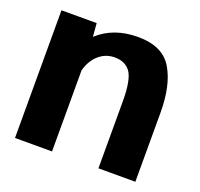

<svg xmlns="http://www.w3.org/2000/svg" viewBox="-108 -718 873 838"><g transform="rotate(20 328.5 -299.0)"><path d="M42.5 0H214.5V-377C220.5 -400 230.5 -420.5 244.5 -437.5C268.5 -465.5 297.5 -479.5 332 -479.5C365 -479.5 389.5 -468 405.5 -445.5C421.5 -422.5 430 -378 430 -312.5V0H601.5V-320.5C601.5 -405 587 -472.5 557 -522.5C527 -573 474 -598 397 -598C321.5 -598 259.5 -575.5 211 -531L206 -593H42.5Z"/></g></svg>

Font: Anybody
Style: Bold
Weight: 700
Designer: Tyler Finck
Foundry: Etcetera Type Company
Version: Version 1.110